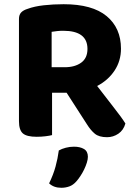

<svg xmlns="http://www.w3.org/2000/svg" viewBox="-20 -642 645 911"><path d="M554 -411Q554 -353 523.5 -307Q493 -261 441 -234Q482 -180 519.5 -132.5Q557 -85 575 -56Q566 -24 541.5 -7.5Q517 9 488 9Q450 9 430 -7.5Q410 -24 392 -53L296 -202H227V-1Q216 2 196 4.5Q176 7 154 7Q107 7 88.5 -9Q70 -25 70 -67V-552Q70 -572 80.5 -583Q91 -594 111 -600Q143 -612 188 -617Q233 -622 282 -622Q418 -622 486 -565.5Q554 -509 554 -411ZM287 -323Q335 -323 365 -344.5Q395 -366 395 -410Q395 -496 280 -496Q264 -496 251 -494.5Q238 -493 225 -491V-323ZM342 219Q327 236 309 242.5Q291 249 271 249Q235 249 213 228Q233 187 243.5 148.5Q254 110 259 72Q273 64 292 59Q311 54 331 54Q360 54 378.5 65Q397 76 397 102Q397 114 392 130Q387 146 379 162.5Q371 179 361 194Q351 209 342 219Z"/></svg>

Font: Baloo Paaji 2
Style: Bold
Weight: 700
Designer: Shuchita Grover, Noopur Datye and Ek Type
Foundry: Ek Type
Version: Version 1.640;hotconv 1.0.111;makeotfexe 2.5.65597; ttfautoh